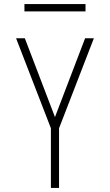

<svg xmlns="http://www.w3.org/2000/svg" viewBox="-20 -923 540 943"><path d="M230 0V-293L59 -735H102L250 -348L398 -735H441L270 -293V0ZM100 -867V-903H400V-867Z"/></svg>

Font: Iosevka SS18 Extralight
Style: Regular
Weight: 200
Monospace: yes
Designer: Belleve Invis
Foundry: Belleve Invis
Version: Version 25.1.1; ttfautohint (v1.8.4)